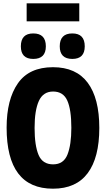

<svg xmlns="http://www.w3.org/2000/svg" viewBox="-20 -1131 640 1160"><path d="M300 9Q440 9 510 -85Q580 -179 580 -358Q580 -537 510 -631Q440 -725 300 -725Q156 -725 88 -627.5Q20 -530 20 -360Q20 9 300 9ZM301 -138Q237 -138 213 -195Q189 -252 189 -358Q189 -465 215 -521.5Q241 -578 301 -578Q362 -578 386.5 -523.5Q411 -469 411 -359Q411 -256 387.5 -197Q364 -138 301 -138ZM417 -775Q492 -775 492 -851Q492 -929 417 -929Q341 -929 341 -851Q341 -775 417 -775ZM181 -775Q257 -775 257 -851Q257 -929 181 -929Q106 -929 106 -851Q106 -775 181 -775ZM141 -1002V-1111H459V-1002Z"/></svg>

Font: Noto Sans Mono Extra
Style: Regular
Weight: 800
Designer: Monotype Design Team
Foundry: Monotype Imaging Inc.
Version: Version 1.900